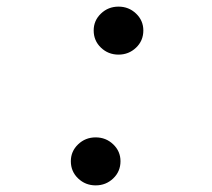

<svg xmlns="http://www.w3.org/2000/svg" viewBox="-20 -558 640 580"><path d="M269 2Q238 2 216 -19Q194 -40 194 -71Q194 -101 216 -122Q238 -143 269 -143Q300 -143 322 -122Q344 -101 344 -71Q344 -40 322 -19Q300 2 269 2ZM338 -393Q307 -393 285 -414Q263 -435 263 -466Q263 -496 285 -517Q307 -538 338 -538Q369 -538 391 -517Q413 -496 413 -466Q413 -435 391 -414Q369 -393 338 -393Z"/></svg>

Font: DM Mono
Style: Italic
Weight: 400
Italic angle: -10°
Designer: Colophon Foundry
Foundry: Colophon Foundry
Version: Version 1.000; ttfautohint (v1.8.2.53-6de2)